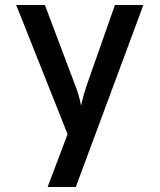

<svg xmlns="http://www.w3.org/2000/svg" viewBox="-20 -570 640 770"><path d="M171 180 251 -32 45 -550H160L277 -240Q286 -218 294 -192Q302 -166 305 -146Q309 -166 316.5 -192Q324 -218 332 -240L441 -550H555L284 180Z"/></svg>

Font: Pitagon Sans Mono SemiBold
Style: Regular
Weight: 600
Monospace: yes
Designer: Travis Tran
Foundry: Pitagon
Version: Version 1.001; ttfautohint (v1.8.4.7-5d5b);gftools[0.9.26]